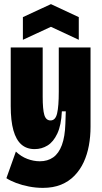

<svg xmlns="http://www.w3.org/2000/svg" viewBox="-20 -758 493 931"><path d="M188 153Q154 153 120.5 146.5Q87 140 59 129.5Q31 119 11 106L57 -23Q82 1 112.5 12.5Q143 24 173 24Q211 24 238 5Q265 -14 280 -54.5Q295 -95 297 -158L299 -218H280Q277 -151 258 -110.5Q239 -70 210.5 -52.5Q182 -35 148 -35Q109 -35 83.5 -57.5Q58 -80 45 -126Q32 -172 32 -244V-528H187V-289Q187 -227 195 -200.5Q203 -174 225 -174Q237 -174 245 -182.5Q253 -191 257 -208.5Q261 -226 263 -252Q265 -278 265 -314V-528H419V-143Q419 -96 411 -52.5Q403 -9 386 28Q369 65 341.5 93.5Q314 122 276 137.5Q238 153 188 153ZM91 -565V-675L227 -738L362 -675V-565L227 -628Z"/></svg>

Font: Bricolage Grotesque 48pt Condensed ExtraBold
Style: Regular
Weight: 800
Width: 3
Designer: Mathieu Triay
Foundry: Atelier Triay
Version: Version 1.001;gftools[0.9.33.dev8+g029e19f]